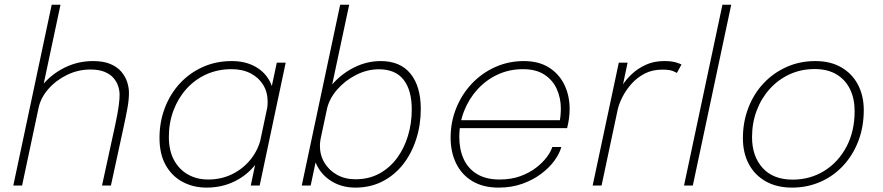

<svg xmlns="http://www.w3.org/2000/svg" viewBox="-20 -802 3819 830"><path d="M421 0 477 -257Q482.5 -282 487 -306.5Q491.5 -331 494.2 -353Q497 -375 497 -393Q497 -410 491 -429Q485 -448 471 -464.5Q457 -481 432.5 -491.2Q408 -501.5 371 -501.5Q317.5 -501.5 269.8 -478.2Q222 -455 189 -417.2Q156 -379.5 147 -336.5L119 -344Q130 -394.5 167.5 -438.8Q205 -483 261.2 -510.5Q317.5 -538 382.5 -538Q428 -538 458 -525Q488 -512 505.2 -491.2Q522.5 -470.5 530 -446.5Q537.5 -422.5 537.5 -401Q537.5 -371.5 531 -335.2Q524.5 -299 514.5 -253.5L459.5 0ZM37.5 0 203.5 -781.5H241.5L75.5 0Z M873 9Q816 9 769.8 -15.5Q723.5 -40 696.5 -87.8Q669.5 -135.5 669.5 -205.5Q669.5 -275.5 692.8 -336Q716 -396.5 758 -441.8Q800 -487 857 -512.5Q914 -538 982 -538Q1036.5 -538 1077.5 -517.2Q1118.5 -496.5 1141.5 -459Q1164.5 -421.5 1164.5 -371.5Q1164.5 -356 1162.8 -342.8Q1161 -329.5 1157.5 -316H1131Q1134 -327.5 1135.5 -338.2Q1137 -349 1137 -362.5Q1137 -403.5 1117.8 -435Q1098.5 -466.5 1063.5 -484.8Q1028.5 -503 981 -503Q921 -503 871.2 -480.2Q821.5 -457.5 785.5 -417.2Q749.5 -377 729.8 -324Q710 -271 710 -210.5Q710 -151 732.2 -110Q754.5 -69 792.8 -47.5Q831 -26 880 -26Q937.5 -26 985 -49.8Q1032.5 -73.5 1064.8 -114.5Q1097 -155.5 1108 -205.5L1136.5 -204.5Q1123.5 -141 1086 -92.8Q1048.5 -44.5 993.8 -17.8Q939 9 873 9ZM1102.5 0H1064L1176.5 -531H1215Z M1516.5 9Q1463.5 9 1422 -13.5Q1380.5 -36 1356.8 -74.8Q1333 -113.5 1333 -162Q1333 -175 1335 -188Q1337 -201 1338.5 -206.5L1367 -207Q1366 -203.5 1364.5 -192.5Q1363 -181.5 1363 -171Q1363 -131 1382.8 -98.2Q1402.5 -65.5 1437.2 -46.2Q1472 -27 1516.5 -27Q1574.5 -27 1619.5 -51.5Q1664.5 -76 1695.8 -118Q1727 -160 1743.5 -214.5Q1760 -269 1760 -329Q1760 -412 1724.8 -457.2Q1689.5 -502.5 1617.5 -502.5Q1567.5 -502.5 1519.5 -478.2Q1471.5 -454 1437 -414.2Q1402.5 -374.5 1392.5 -327L1361 -327.5Q1373.5 -386 1413.2 -433.5Q1453 -481 1509 -509.5Q1565 -538 1625.5 -538Q1710.5 -538 1754.8 -483.2Q1799 -428.5 1799 -331Q1799 -262 1779.2 -200.5Q1759.5 -139 1722.8 -92Q1686 -45 1633.8 -18Q1581.5 9 1516.5 9ZM1284.5 0 1450.5 -781.5H1489.5L1323 0Z M1951 -248 1958.5 -282.5H2408L2398 -272Q2401 -282.5 2402.8 -300.2Q2404.5 -318 2404.5 -332Q2404.5 -378.5 2386.8 -417.5Q2369 -456.5 2332.8 -479.8Q2296.5 -503 2241 -503Q2182 -503 2132 -480Q2082 -457 2044.5 -416Q2007 -375 1986.2 -322Q1965.5 -269 1965.5 -209.5Q1965.5 -156.5 1984.2 -115Q2003 -73.5 2041.8 -49.8Q2080.5 -26 2139.5 -26Q2189.5 -26 2228.8 -40.2Q2268 -54.5 2296.8 -76.5Q2325.5 -98.5 2343.5 -122.5Q2361.5 -146.5 2367.5 -166.5H2406.5Q2399.5 -139.5 2377.8 -109Q2356 -78.5 2321 -51.8Q2286 -25 2239.2 -8Q2192.5 9 2135 9Q2068.5 9 2022.2 -18.8Q1976 -46.5 1952 -95.2Q1928 -144 1928 -207Q1928 -275 1952.5 -335.2Q1977 -395.5 2020.2 -441Q2063.5 -486.5 2121 -512.2Q2178.5 -538 2244.5 -538Q2309 -538 2353 -510.2Q2397 -482.5 2419.8 -435.5Q2442.5 -388.5 2442.5 -330Q2442.5 -310.5 2439.5 -288.5Q2436.5 -266.5 2431.5 -248Z M2542 0 2655 -531H2693L2661.5 -381.5L2645.5 -384.5Q2653 -405 2669.2 -431.2Q2685.5 -457.5 2711.2 -481.8Q2737 -506 2772 -522Q2807 -538 2851.5 -538Q2883.5 -538 2902.2 -532.2Q2921 -526.5 2926 -523L2906 -486.5Q2901.5 -490 2887.2 -495.5Q2873 -501 2842.5 -501Q2800 -501 2766.8 -483.8Q2733.5 -466.5 2709.5 -439.2Q2685.5 -412 2670.5 -382.2Q2655.5 -352.5 2650 -327L2580.5 0Z M3141 -781.5 2975 0H2937L3103 -781.5Z M3404 9Q3338 9 3290.2 -18Q3242.5 -45 3217 -93Q3191.5 -141 3191.5 -204.5Q3191.5 -274.5 3214.8 -335.2Q3238 -396 3280.2 -441.2Q3322.5 -486.5 3379.8 -512.2Q3437 -538 3504.5 -538Q3571 -538 3618 -510.2Q3665 -482.5 3689.5 -434.8Q3714 -387 3714 -326.5Q3714 -253 3690.2 -191.5Q3666.5 -130 3624.2 -85Q3582 -40 3525.5 -15.5Q3469 9 3404 9ZM3406.5 -25.5Q3482 -25.5 3542.8 -63Q3603.5 -100.5 3639 -167.2Q3674.5 -234 3674.5 -322Q3674.5 -375 3654.8 -416Q3635 -457 3596.5 -480.2Q3558 -503.5 3502 -503.5Q3443 -503.5 3393.5 -480.8Q3344 -458 3307.5 -417.5Q3271 -377 3251 -323.8Q3231 -270.5 3231 -209Q3231 -126.5 3276.8 -76Q3322.5 -25.5 3406.5 -25.5Z"/></svg>

Font: Epilogue ExtraLight
Style: Italic
Weight: 250
Italic angle: -12°
Designer: Tyler Finck
Foundry: Etcetera Type Co
Version: Version 2.112